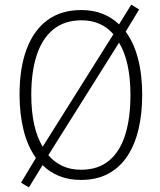

<svg xmlns="http://www.w3.org/2000/svg" viewBox="-20 -768 693 830"><path d="M594.7 -357.9Q594.7 -277.8 579.1 -210.7Q563.5 -143.6 531.2 -94.2Q499 -44.9 449 -17.6Q398.9 9.8 330.1 9.8Q277.3 9.8 235.8 -7.1Q194.3 -23.9 164.1 -54.2L105 42L70.8 22L135.3 -85.4Q99.1 -135.7 81.8 -205.8Q64.5 -275.9 64.5 -358.9Q64.5 -474.1 95.2 -555.9Q126 -637.7 185.3 -681.2Q244.6 -724.6 332 -724.6Q382.3 -724.6 423.1 -708.5Q463.9 -692.4 494.6 -662.6L547.4 -748L581.5 -727.1L523.4 -631.3Q558.6 -583.5 576.7 -514.2Q594.7 -444.8 594.7 -357.9ZM543.9 -357.9Q543.9 -429.7 531.5 -486.6Q519 -543.5 494.6 -583.5L189 -97.2Q215.3 -66.4 250.5 -50.3Q285.6 -34.2 330.1 -34.2Q403.3 -34.2 450.7 -73Q498 -111.8 521 -184.3Q543.9 -256.8 543.9 -357.9ZM115.2 -358.4Q115.2 -288.1 127.4 -231.4Q139.6 -174.8 164.6 -133.8L470.2 -620.1Q444.3 -649.9 410.2 -665Q376 -680.2 332 -680.2Q259.3 -680.2 210.9 -641.1Q162.6 -602.1 138.9 -530Q115.2 -458 115.2 -358.4Z"/></svg>

Font: Open Sans SemiCondensed Light
Style: Regular
Weight: 300
Width: 4
Designer: Monotype Design Team
Foundry: Monotype Imaging Inc.
Version: Version 3.000